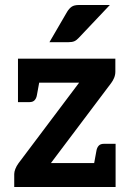

<svg xmlns="http://www.w3.org/2000/svg" viewBox="-20 -749 522 769"><path d="M37 0V-52Q37 -61 41.5 -72.5Q46 -84 54 -95L297 -418H52V-514H442V-462Q442 -449 437 -437Q432 -425 425 -416L184 -96H443V0ZM141 -440 128 -369Q126 -356 119 -348Q112 -340 98 -340H52V-418ZM353 -73 366 -144Q368 -157 375 -165Q382 -173 396 -173H443V-95ZM178 -580 249 -702Q257 -715 267 -722Q277 -729 297 -729H420L296 -598Q287 -588 278 -584Q269 -580 254 -580Z"/></svg>

Font: Aleo
Style: Bold
Weight: 700
Designer: Alessio Laiso
Foundry: Alessio Laiso
Version: Version 2.001;gftools[0.9.29]